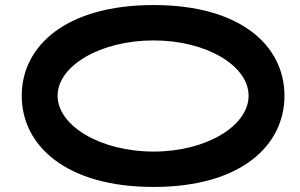

<svg xmlns="http://www.w3.org/2000/svg" viewBox="-20 -732 1186 760"><path d="M66 -353C66 -156 241 8 588 8C934 8 1106 -156 1106 -353C1106 -550 934 -712 588 -712C241 -712 66 -550 66 -353ZM208 -353C208 -472 378 -572 588 -572C797 -572 964 -472 964 -353C964 -234 797 -132 588 -132C378 -132 208 -234 208 -353Z"/></svg>

Font: Ampere
Style: UltExt
Weight: 400
Version: Version 1